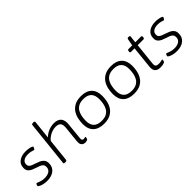

<svg xmlns="http://www.w3.org/2000/svg" viewBox="170 -1796 2848 2848"><g transform="rotate(-45 1593.5 -372.0)"><path d="M196 8Q150 8 113.5 -1Q77 -10 56 -22Q35 -34 36 -44Q36 -54 44 -68Q52 -82 58 -82Q63 -82 80.5 -73.5Q98 -65 127.5 -56.5Q157 -48 199 -48Q257 -48 294 -73Q331 -98 331 -149Q331 -179 315.5 -197Q300 -215 274 -225Q248 -235 217 -245Q184 -255 152 -269Q120 -283 99 -308Q78 -333 78 -375Q78 -451 133 -490.5Q188 -530 272 -530Q304 -530 335 -525Q366 -520 386 -512Q406 -504 405 -494Q404 -485 394.5 -469.5Q385 -454 378 -454Q372 -454 343.5 -464.5Q315 -475 268 -475Q212 -475 177.5 -452.5Q143 -430 143 -384Q143 -358 158.5 -342.5Q174 -327 199 -317Q224 -307 253 -298Q288 -287 321 -272Q354 -257 375 -230.5Q396 -204 396 -159Q396 -79 340.5 -35.5Q285 8 196 8Z M998 6Q974 6 954.5 -3.5Q935 -13 925 -36Q915 -59 919 -100L945 -353Q946 -369 946 -382Q946 -428 922 -450.5Q898 -473 844 -473Q809 -473 772.5 -460.5Q736 -448 703 -426Q670 -404 648 -375L610 -16Q607 2 578 2H574Q544 2 546 -16L622 -734Q623 -752 654 -752H658Q688 -752 686 -734L655 -441Q680 -468 715 -488Q750 -508 788.5 -518.5Q827 -529 862 -529Q1011 -529 1011 -389Q1011 -375 1009 -360L983 -95Q978 -49 1014 -49Q1028 -49 1036.5 -52Q1045 -55 1050 -55Q1056 -55 1056 -48Q1056 -45 1054.5 -36Q1053 -27 1050 -17Q1046 -4 1028 1Q1010 6 998 6Z M1391 6Q1279 6 1219.5 -50.5Q1160 -107 1160 -215Q1160 -264 1171 -319Q1182 -374 1211.5 -421.5Q1241 -469 1295.5 -499Q1350 -529 1435 -529Q1544 -529 1603 -471.5Q1662 -414 1662 -306Q1662 -252 1650 -197Q1638 -142 1608 -96Q1578 -50 1525 -22Q1472 6 1391 6ZM1395 -50Q1459 -50 1498.5 -72.5Q1538 -95 1559 -132.5Q1580 -170 1588 -215Q1596 -260 1596 -305Q1596 -473 1429 -473Q1364 -473 1324 -450Q1284 -427 1263 -389Q1242 -351 1234 -306Q1226 -261 1226 -217Q1226 -50 1395 -50Z M2021 6Q1909 6 1849.5 -50.5Q1790 -107 1790 -215Q1790 -264 1801 -319Q1812 -374 1841.5 -421.5Q1871 -469 1925.5 -499Q1980 -529 2065 -529Q2174 -529 2233 -471.5Q2292 -414 2292 -306Q2292 -252 2280 -197Q2268 -142 2238 -96Q2208 -50 2155 -22Q2102 6 2021 6ZM2025 -50Q2089 -50 2128.5 -72.5Q2168 -95 2189 -132.5Q2210 -170 2218 -215Q2226 -260 2226 -305Q2226 -473 2059 -473Q1994 -473 1954 -450Q1914 -427 1893 -389Q1872 -351 1864 -306Q1856 -261 1856 -217Q1856 -50 2025 -50Z M2573 6Q2449 6 2462 -118L2498 -467H2420Q2404 -467 2406 -490L2407 -500Q2409 -523 2426 -523H2505L2525 -632Q2529 -650 2551 -650H2556Q2584 -650 2581 -632L2569 -523H2691Q2708 -523 2706 -500L2705 -490Q2703 -467 2685 -467H2564L2528 -125Q2523 -81 2537.5 -65.5Q2552 -50 2596 -50Q2623 -50 2642.5 -55.5Q2662 -61 2667 -61Q2673 -61 2673 -54Q2673 -49 2672 -40.5Q2671 -32 2668 -23Q2663 -8 2635 -1Q2607 6 2573 6Z M2918 8Q2872 8 2835.5 -1Q2799 -10 2778 -22Q2757 -34 2758 -44Q2758 -54 2766 -68Q2774 -82 2780 -82Q2785 -82 2802.5 -73.5Q2820 -65 2849.5 -56.5Q2879 -48 2921 -48Q2979 -48 3016 -73Q3053 -98 3053 -149Q3053 -179 3037.5 -197Q3022 -215 2996 -225Q2970 -235 2939 -245Q2906 -255 2874 -269Q2842 -283 2821 -308Q2800 -333 2800 -375Q2800 -451 2855 -490.5Q2910 -530 2994 -530Q3026 -530 3057 -525Q3088 -520 3108 -512Q3128 -504 3127 -494Q3126 -485 3116.5 -469.5Q3107 -454 3100 -454Q3094 -454 3065.5 -464.5Q3037 -475 2990 -475Q2934 -475 2899.5 -452.5Q2865 -430 2865 -384Q2865 -358 2880.5 -342.5Q2896 -327 2921 -317Q2946 -307 2975 -298Q3010 -287 3043 -272Q3076 -257 3097 -230.5Q3118 -204 3118 -159Q3118 -79 3062.5 -35.5Q3007 8 2918 8Z"/></g></svg>

Font: Asap Semi Expanded Semi Expanded Light
Style: Italic
Weight: 300
Width: 6
Italic angle: -6°
Designer: Pablo Cosgaya
Foundry: Omnibus-Type
Version: Version 3.001; ttfautohint (v1.8.4.7-5d5b)